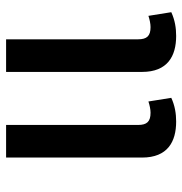

<svg xmlns="http://www.w3.org/2000/svg" viewBox="-4 -584 598 630"><g transform="rotate(-90 295.0 -269.0)"><path d="M211 10C237 10 263 6 289 -6L277 -81C265 -77 251 -74 240 -74C211 -74 200 -86 200 -115V-548H93V-102C93 -18 145 10 211 10ZM492 10C518 10 544 6 570 -6L558 -81C546 -77 532 -74 521 -74C492 -74 481 -86 481 -115V-548H374V-102C374 -18 426 10 492 10Z"/></g></svg>

Font: Noto Sans Thai Medium
Style: Regular
Weight: 500
Designer: Monotype Design Team
Foundry: Monotype Imaging Inc.
Version: Version 1.901